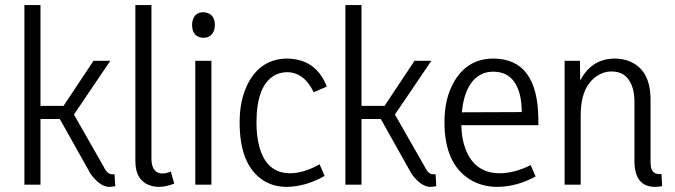

<svg xmlns="http://www.w3.org/2000/svg" viewBox="-20 -728 2662 757"><path d="M408.2 8.8Q421.9 8.8 434.6 5.9L431.6 -41H420.9Q406.2 -41 393.6 -61.5Q391.6 -65.4 389.6 -69.3L271.5 -276.4L415 -488.3H348.6L230.5 -310.5H139.6V-708H76.2V0H139.6V-258.8H215.8L336.9 -43Q372.1 5.9 408.2 8.8Z M606.4 8.8Q632.8 8.8 667 -3.9L653.3 -51.8Q636.7 -43.9 619.1 -43.9Q578.1 -45.9 577.1 -100.6V-708H513.7V-93.8Q513.7 -14.6 574.2 3.9Q589.8 8.8 606.4 8.8Z M813.5 0V-488.3H750V0ZM827.1 -629.9Q827.1 -668.9 794.9 -677.7Q789.1 -679.7 782.2 -679.7Q748 -679.7 739.3 -646.5Q737.3 -637.7 737.3 -629.9Q737.3 -590.8 767.6 -581.1Q775.4 -579.1 782.2 -579.1Q815.4 -579.1 825.2 -612.3Q827.1 -621.1 827.1 -629.9Z M1259.8 -34.2 1240.2 -80.1Q1176.8 -44.9 1124 -44.9Q1028.3 -44.9 1001 -155.3Q991.2 -194.3 991.2 -244.1Q991.2 -391.6 1063.5 -431.6Q1085.9 -443.4 1112.3 -443.4Q1179.7 -442.4 1216.8 -364.3L1268.6 -386.7Q1230.5 -483.4 1137.7 -495.1Q1126 -497.1 1114.3 -497.1Q1008.8 -497.1 958 -399.4Q924.8 -335.9 924.8 -245.1Q924.8 -78.1 1016.6 -17.6Q1057.6 8.8 1110.4 8.8Q1185.5 7.8 1259.8 -34.2Z M1673.8 8.8Q1687.5 8.8 1700.2 5.9L1697.3 -41H1686.5Q1671.9 -41 1659.2 -61.5Q1657.2 -65.4 1655.3 -69.3L1537.1 -276.4L1680.7 -488.3H1614.3L1496.1 -310.5H1405.3V-708H1341.8V0H1405.3V-258.8H1481.4L1602.5 -43Q1637.7 5.9 1673.8 8.8Z M2091.8 -32.2 2072.3 -77.1Q2007.8 -44.9 1950.2 -44.9Q1853.5 -44.9 1816.4 -137.7Q1799.8 -179.7 1798.8 -234.4H2102.5V-258.8Q2100.6 -496.1 1925.8 -497.1Q1822.3 -497.1 1769.5 -404.3Q1732.4 -339.8 1732.4 -246.1Q1732.4 -84 1831.1 -21.5Q1878.9 8.8 1942.4 8.8Q2018.6 7.8 2091.8 -32.2ZM1924.8 -445.3Q2009.8 -445.3 2031.2 -347.7Q2037.1 -319.3 2037.1 -286.1L1800.8 -285.2Q1813.5 -411.1 1887.7 -439.5Q1905.3 -445.3 1924.8 -445.3Z M2587.9 -42Q2553.7 -38.1 2546.9 -67.4Q2544.9 -79.1 2544.9 -94.7V-335Q2544.9 -451.2 2463.9 -485.4Q2436.5 -497.1 2403.3 -497.1Q2311.5 -496.1 2267.6 -410.2L2266.6 -488.3H2206.1V0H2269.5V-274.4Q2269.5 -385.7 2334 -428.7Q2360.4 -446.3 2390.6 -446.3Q2456.1 -446.3 2475.6 -377Q2481.4 -354.5 2481.4 -327.1V-88.9Q2483.4 7.8 2561.5 8.8Q2576.2 8.8 2590.8 5.9Z"/></svg>

Font: Yaldevi Colombo
Style: Regular
Weight: 400
Designer: Sol Matas, Denzil Rajitha, Kosala Senevirathne and Pathum Egodawatta
Foundry: Mooniak
Version: Version 1.020 ; ttfautohint (v1.6)